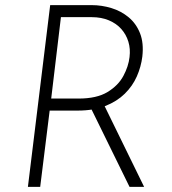

<svg xmlns="http://www.w3.org/2000/svg" viewBox="-20 -730 673 750"><path d="M338 -710Q377 -710 415 -698.5Q453 -687 482.5 -662.5Q512 -638 527 -600Q542 -562 536 -509Q531 -469 514.5 -431.5Q498 -394 467.5 -364Q437 -334 391.5 -316Q346 -298 283 -298H174L137 0H89L176 -710ZM287 -345Q358 -345 400 -370.5Q442 -396 462 -433.5Q482 -471 486 -507Q490 -539 481.5 -567Q473 -595 454 -616.5Q435 -638 405.5 -650.5Q376 -663 338 -663H218L180 -345ZM385 -323 543 0H486L328 -322Z"/></svg>

Font: Josefin Sans Thin Light
Style: Italic
Weight: 300
Italic angle: -7°
Version: Version 2.000